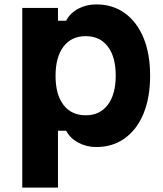

<svg xmlns="http://www.w3.org/2000/svg" viewBox="-20 -651 740 871"><path d="M81 200V-615H243V-557H280Q298 -592 335 -611.5Q372 -631 417 -631Q491 -631 546 -591.5Q601 -552 631 -479.5Q661 -407 661 -308Q661 -208 631 -135.5Q601 -63 546 -23.5Q491 16 417 16Q372 16 335 -4Q298 -24 280 -58H243V200ZM369 -128Q433 -128 469 -175.5Q505 -223 505 -308Q505 -393 469 -440Q433 -487 369 -487Q304 -487 268 -439.5Q232 -392 232 -307Q232 -222 268 -175Q304 -128 369 -128Z"/></svg>

Font: Martian Mono
Style: Bold
Weight: 700
Designer: Roman Shamin
Foundry: Evil Martians
Version: Version 1.000